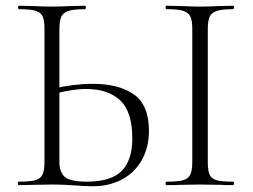

<svg xmlns="http://www.w3.org/2000/svg" viewBox="-20 -645 882 669"><path d="M241 1Q226 0 205.5 -1Q185 -2 160 -2L94 -1Q76 0 44 0Q42 0 42 -6Q42 -12 44 -12Q84 -12 102.5 -17Q121 -22 128 -36.5Q135 -51 135 -81V-544Q135 -574 128.5 -588Q122 -602 103.5 -607.5Q85 -613 46 -613Q43 -613 43 -619Q43 -625 46 -625L93 -624Q135 -622 159 -622Q188 -622 230 -624L276 -625Q279 -625 279 -619Q279 -613 276 -613Q237 -613 218.5 -607Q200 -601 193.5 -586.5Q187 -572 187 -542V-81Q187 -45 206 -28.5Q225 -12 283 -12Q366 -12 403.5 -49Q441 -86 441 -163Q441 -256 398.5 -295.5Q356 -335 280 -335Q232 -335 165 -317L164 -336Q239 -353 302 -353Q394 -353 446.5 -316Q499 -279 499 -189Q499 -132 474.5 -88Q450 -44 405.5 -20Q361 4 303 4Q277 4 241 1ZM793 -12Q795 -12 795 -6Q795 0 793 0Q763 0 746 -1L676 -2L609 -1Q591 0 560 0Q557 0 557 -6Q557 -12 560 -12Q599 -12 617.5 -17Q636 -22 643 -36.5Q650 -51 650 -81V-544Q650 -574 643 -588Q636 -602 617.5 -607.5Q599 -613 560 -613Q557 -613 557 -619Q557 -625 560 -625L609 -624Q651 -622 676 -622Q704 -622 746 -624L793 -625Q795 -625 795 -619Q795 -613 793 -613Q754 -613 735.5 -607Q717 -601 710.5 -586.5Q704 -572 704 -542V-81Q704 -50 710.5 -36Q717 -22 735 -17Q753 -12 793 -12Z"/></svg>

Font: Cormorant Unicase Light
Style: Regular
Weight: 300
Designer: Christian Thalmann (Catharsis Fonts)
Foundry: Catharsis Fonts
Version: Version 4.000